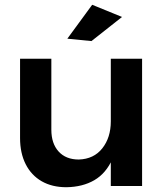

<svg xmlns="http://www.w3.org/2000/svg" viewBox="-20 -779 696 804"><path d="M195 -236Q195 -178 225.5 -144.5Q256 -111 310 -111Q373 -113 408.5 -158Q444 -203 444 -271H478Q478 -174 451 -113.5Q424 -53 375 -24.5Q326 4 258 5Q198 5 154.5 -20Q111 -45 87.5 -91.5Q64 -138 64 -201V-533H195ZM444 -533H575V0H444ZM366 -759 491 -708 363 -607 262 -617Z"/></svg>

Font: Alexandria Medium
Style: Regular
Weight: 500
Designer: Mohamed Gaber
Foundry: Kief Type Foundry
Version: Version 5.100